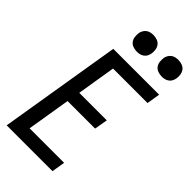

<svg xmlns="http://www.w3.org/2000/svg" viewBox="-290 -1021 1090 1090"><g transform="rotate(45 254.5 -476.0)"><path d="M14 0 135 -735H503L490 -655H213L175 -422H396L382 -342H161L118 -80H395L382 0ZM441 -818Q425 -818 409.5 -823.5Q394 -829 385 -841Q376 -853 374 -869Q372 -885 374 -901Q376 -912 382 -922.5Q388 -933 397.5 -940Q407 -947 418.5 -949.5Q430 -952 441 -952Q457 -952 472 -946.5Q487 -941 496 -929Q505 -917 507.5 -901Q510 -885 507 -869Q505 -858 499.5 -847.5Q494 -837 484 -830Q474 -823 463 -820.5Q452 -818 441 -818ZM241 -818Q225 -818 209.5 -823.5Q194 -829 185 -841Q176 -853 174 -869Q172 -885 174 -901Q176 -912 182 -922.5Q188 -933 197.5 -940Q207 -947 218.5 -949.5Q230 -952 241 -952Q257 -952 272 -946.5Q287 -941 296 -929Q305 -917 307.5 -901Q310 -885 307 -869Q305 -858 299.5 -847.5Q294 -837 284 -830Q274 -823 263 -820.5Q252 -818 241 -818Z"/></g></svg>

Font: Iosevka SS18 Medium
Style: Italic
Weight: 500
Italic angle: -9°
Monospace: yes
Designer: Belleve Invis
Foundry: Belleve Invis
Version: Version 25.1.1; ttfautohint (v1.8.4)